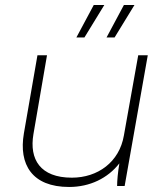

<svg xmlns="http://www.w3.org/2000/svg" viewBox="-20 -740 655 764"><path d="M255 4C338 4 409 -31 455 -90C449 -54 446 -21 446 0H476L568 -520H530L473 -201C455 -95 369 -33 266 -33C140 -33 96 -106 113 -206L167 -520H129L75 -209C54 -86 107 4 255 4ZM284 -591H316L395 -720H353ZM404 -591H436L515 -720H473Z"/></svg>

Font: Fixel Display 20240404 ExLight
Style: Italic
Weight: 200
Italic angle: -10°
Designer: AlfaBravo + MacPaw
Foundry: Kyrylo Tkachov, Marchela Mozhyna, Serhii Makarenko, Maria Weinstein, Zakhar Kryvoshyya
Version: Version 1.211;Glyphs 3.2 (3225)